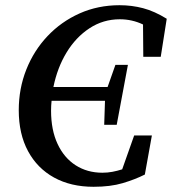

<svg xmlns="http://www.w3.org/2000/svg" viewBox="-20 -700 660 737"><path d="M339 17Q252 17 187.5 -18.5Q123 -54 87.5 -120Q52 -186 52 -277Q52 -360 81 -433Q110 -506 162.5 -561.5Q215 -617 285.5 -648.5Q356 -680 439 -680Q486 -680 529.5 -668.5Q573 -657 620 -628L597 -482H530L529 -606Q487 -626 440 -626Q376 -626 323.5 -591.5Q271 -557 235.5 -498.5Q200 -440 185 -366H393L423 -451H471L428 -221H380L383 -313H178Q177 -304 176.5 -294.5Q176 -285 176 -275Q176 -201 201 -147.5Q226 -94 270.5 -65.5Q315 -37 373 -37Q393 -37 411.5 -40.5Q430 -44 449 -50L495 -180H563L536 -30Q498 -11 451 3Q404 17 339 17Z"/></svg>

Font: Source Serif Pro SemiBold
Style: Italic
Weight: 600
Italic angle: -12°
Designer: Frank Grießhammer
Foundry: Adobe Systems Incorporated
Version: Version 3.001;hotconv 1.0.111;makeotfexe 2.5.65597